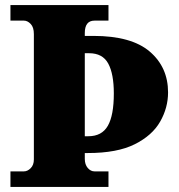

<svg xmlns="http://www.w3.org/2000/svg" viewBox="-20 -734 703 754"><path d="M21 0V-61H74Q88 -61 100.5 -73.5Q113 -86 113 -108V-600Q113 -627 100.5 -640Q88 -653 74 -653H21V-714H406V-653H351Q313 -653 313 -604V-593H347Q496 -593 568 -531.5Q640 -470 640 -371Q640 -311 609 -256.5Q578 -202 509 -167.5Q440 -133 325 -133H313V-110Q313 -88 324.5 -74.5Q336 -61 351 -61H406V0ZM327 -199Q380 -199 403.5 -240Q427 -281 427 -367Q427 -444 405 -484.5Q383 -525 330 -525H313V-199Z"/></svg>

Font: Noto Serif Black
Style: Regular
Weight: 900
Designer: Monotype Design Team
Foundry: Monotype Imaging Inc.
Version: Version 2.014; ttfautohint (v1.8.4.7-5d5b)